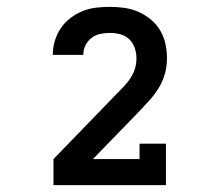

<svg xmlns="http://www.w3.org/2000/svg" viewBox="-20 -863 640 560"><path d="M136 -323V-399L320 -589Q331 -600 341.5 -611Q352 -622 360.5 -635Q369 -648 373.5 -662.5Q378 -677 378 -693Q378 -708 373 -723Q368 -738 357 -748.5Q346 -759 331 -763Q316 -767 300 -767Q286 -767 272 -764Q258 -761 247 -752.5Q236 -744 229.5 -731Q223 -718 223 -704V-703H134V-704Q134 -724 140 -744Q146 -764 157.5 -781Q169 -798 185.5 -810.5Q202 -823 220.5 -830.5Q239 -838 259.5 -840.5Q280 -843 300 -843Q322 -843 343 -840Q364 -837 383.5 -828.5Q403 -820 419.5 -806.5Q436 -793 447 -774.5Q458 -756 462.5 -735Q467 -714 467 -693Q467 -670 461 -648Q455 -626 443 -606.5Q431 -587 416 -570.5Q401 -554 385 -537L384 -536L251 -399H387V-444H464V-323Z"/></svg>

Font: Iosevka Plex Etoile
Style: Bold
Weight: 700
Designer: Belleve Invis
Foundry: Belleve Invis
Version: Version 25.1.1; ttfautohint (v1.8.4)